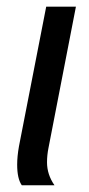

<svg xmlns="http://www.w3.org/2000/svg" viewBox="-20 -548 262 568"><path d="M119.1 -67.9Q119.1 -31.7 141.1 0H44.4Q37.6 -9.8 34.2 -24.9Q30.8 -40 30.8 -61Q30.8 -85.4 36.1 -115.2L116.7 -528.3H204.6L123.5 -110.8Q119.1 -88.9 119.1 -67.9Z"/></svg>

Font: Arimo
Style: Italic
Weight: 400
Italic angle: -12°
Designer: Steve Matteson
Foundry: Monotype Imaging Inc.
Version: Version 1.33